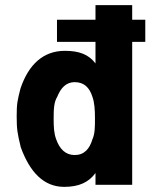

<svg xmlns="http://www.w3.org/2000/svg" viewBox="-20 -720 587 748"><path d="M495 0V-557H546V-643H495V-700H352V-643H202V-557H352V-473C326 -507 290 -522 233 -522C147 -522 91 -467 60 -376C48 -328 45 -318 45 -267C45 -215 48 -200 61 -146C96 -50 150 8 230 8C288 8 326 -10 352 -46V0ZM189 -258C189 -294 190 -322 203 -343C217 -378 238 -400 271 -400C308 -400 329 -378 340 -343C348 -321 350 -293 350 -258C350 -226 350 -199 340 -177C329 -140 308 -116 271 -116C235 -116 212 -140 199 -177C190 -201 189 -226 189 -258Z"/></svg>

Font: Vanilla Cream Black
Style: Regular
Weight: 900
Designer: Jeremy Tribby, Jinavaṁso
Foundry: Tribby Type
Version: Version 1.422;Glyphs 3.1.2 (3151)